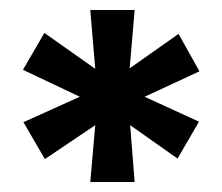

<svg xmlns="http://www.w3.org/2000/svg" viewBox="-20 -733 446 385"><path d="M161 -368 171 -482 70 -414 27 -488 140 -539 26 -593 69 -667 171 -595 161 -713H250L240 -596L338 -665L380 -590L270 -539L379 -489L336 -415L241 -482L250 -368Z"/></svg>

Font: Our Lexend Medium
Style: Regular
Weight: 500
Designer: Bonnie Shaver-Troup, Thomas Jockin
Foundry: Lexend
Version: Version 1.007